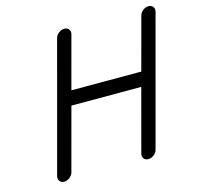

<svg xmlns="http://www.w3.org/2000/svg" viewBox="-110 -885 1026 1000"><g transform="rotate(-15 402.5 -384.5)"><path d="M727.1 -732.2Q731 -747.3 745.2 -758.3Q759.5 -769.3 775.4 -769.3Q791 -769.3 799.4 -758.3Q807.9 -747.3 803.7 -731.9L617.7 -37.4Q613.8 -22 599.5 -11Q585.2 0 569.3 0Q553.5 0 545.2 -11Q536.9 -22 540.8 -37.4L630.6 -373H253.9L163.8 -37.4Q159.9 -22 145.6 -11Q131.3 0 115.5 0Q99.6 0 91.3 -11Q83 -22 86.9 -37.4L272.9 -731.9Q276.9 -747.3 291.3 -758.3Q305.7 -769.3 321.5 -769.3Q337.2 -769.3 345.7 -758.3Q354.2 -747.3 350.1 -732.2L274.4 -450H651.4Z"/></g></svg>

Font: Tecnico
Style: GruesoInclinado
Weight: 700
Italic angle: -15°
Version: Version 1.3